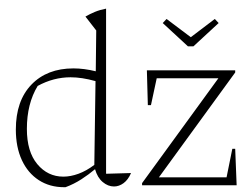

<svg xmlns="http://www.w3.org/2000/svg" viewBox="-20 -772 1052 800"><path d="M398 -751 397 -752H398ZM247 8Q187 8 141.5 -21.5Q96 -51 71 -105Q46 -159 46 -232Q46 -352 111 -419.5Q176 -487 286 -487Q330 -487 379 -475L381 -645L336 -703Q355 -714 375.5 -722.5Q396 -731 422 -736V-48L526 -51Q514 -23 495 -9Q476 5 455 5Q430 5 408 -13.5Q386 -32 376 -67Q350 -45 319 -25Q288 -5 253 8Q251 8 247 8ZM92 -235Q92 -140 135.5 -88Q179 -36 244 -36Q274 -36 307 -48Q340 -60 373 -85L378 -434Q321 -450 274 -450Q203 -450 137 -414Q92 -340 92 -235ZM572 0V-9L890 -446H633L609 -334H596L592 -479H960V-470L642 -33H924L948 -152H960L966 0ZM763 -579 658 -676 674 -693 775 -617 875 -693 891 -676 786 -579Z"/></svg>

Font: Piazzolla ExtraLight
Style: Regular
Weight: 200
Designer: Juan Pablo del Peral
Foundry: Huerta Tipografica
Version: Version 1.330